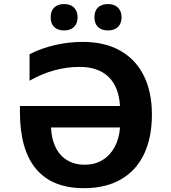

<svg xmlns="http://www.w3.org/2000/svg" viewBox="-20 -935 857 964"><path d="M80.1 -372.6V-402.8H582.5Q576.7 -499.5 524.7 -549.3Q472.7 -599.1 379.9 -599.1Q250.5 -599.1 128.4 -529.8V-662.6Q185.5 -692.4 254.9 -708.5Q324.2 -724.6 396 -724.6Q504.9 -724.6 582.8 -681.2Q660.6 -637.7 701.7 -555.7Q742.7 -473.6 742.7 -359.9Q742.7 -244.1 703.1 -161.1Q663.6 -78.1 586.9 -34.2Q510.3 9.8 400.9 9.8Q242.2 9.8 161.1 -86.7Q80.1 -183.1 80.1 -372.6ZM582.5 -294.9H236.3Q238.3 -237.3 259.3 -195.1Q280.3 -152.8 317.6 -130.4Q355 -107.9 405.3 -107.9Q455.1 -107.9 493.7 -130.9Q532.2 -153.8 555.4 -196.3Q578.6 -238.8 582.5 -294.9ZM454.1 -848.1Q454.1 -880.4 471.9 -897.5Q489.7 -914.6 522 -914.6Q554.2 -914.6 572.3 -896.7Q590.3 -878.9 590.3 -848.1Q590.3 -817.4 572.3 -799.8Q554.2 -782.2 522 -782.2Q489.7 -782.2 471.9 -799.6Q454.1 -816.9 454.1 -848.1ZM234.4 -848.1Q234.4 -879.9 252.2 -897.2Q270 -914.6 301.8 -914.6Q333.5 -914.6 351.6 -897Q369.6 -879.4 369.6 -848.1Q369.6 -817.4 351.6 -799.8Q333.5 -782.2 301.8 -782.2Q270 -782.2 252.2 -799.3Q234.4 -816.4 234.4 -848.1Z"/></svg>

Font: Viking Open Sans
Style: Bold
Weight: 700
Foundry: Ascender Corporation
Version: Version 2.001